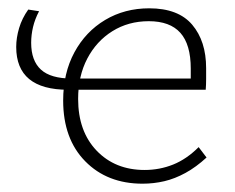

<svg xmlns="http://www.w3.org/2000/svg" viewBox="-20 -436 565 462"><path d="M323 6Q238 6 185 -48Q132 -102 132 -194Q132 -260 159 -310Q186 -360 233 -388Q280 -416 339 -416Q409 -416 442.5 -376.5Q476 -337 476 -272Q476 -260 476 -246Q476 -232 475 -220H438Q439 -232 439 -245Q439 -258 439 -271Q439 -329 414 -357Q389 -385 338 -385Q289 -385 250.5 -361Q212 -337 190 -295Q168 -253 168 -198Q168 -120 212.5 -73.5Q257 -27 328 -27Q364 -27 396.5 -40Q429 -53 458 -82L477 -57Q452 -34 426.5 -20Q401 -6 375.5 0Q350 6 323 6ZM144 -220Q19 -220 19 -323Q19 -345 26 -368.5Q33 -392 48 -413L74 -409Q64 -390 59.5 -371Q55 -352 55 -333Q55 -290 78.5 -268.5Q102 -247 153 -247H456V-220Z"/></svg>

Font: Ysabeau Office ExtraLight
Style: Regular
Weight: 250
Designer: Christian Thalmann (Catharsis Fonts)
Version: Version 2.001;gftools[0.9.30]; featfreeze: tnum,lnum,ss02